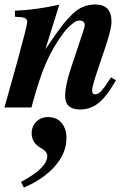

<svg xmlns="http://www.w3.org/2000/svg" viewBox="-26 -482 602 861"><path d="M472 -135 494 -122Q453 -50 416.5 -20.5Q380 9 334 9Q266 9 266 -51Q266 -98 292 -176L347 -341Q354 -364 354 -369Q354 -390 329 -390Q316 -390 296 -373.5Q276 -357 260 -336Q213 -274 181 -201Q149 -128 115 0H-6L51 -204Q96 -368 96 -383Q96 -397 84.5 -401.5Q73 -406 41 -407V-434Q131 -437 240 -461L178 -263H179Q230 -338 252 -366.5Q274 -395 301 -421Q344 -462 401 -462Q474 -462 474 -385Q474 -351 446 -269L411 -165Q387 -94 387 -76Q387 -59 401 -59Q414 -59 428 -74Q442 -89 472 -135ZM81 359 68 334Q186 271 186 218Q186 197 156 181Q116 158 116 116Q116 84 137 63.5Q158 43 189 43Q228 43 250 69Q272 95 272 137Q272 204 221 262.5Q170 321 81 359Z"/></svg>

Font: STIX
Style: Bold Italic
Weight: 700
Italic angle: -16.33°
Designer: MicroPress Inc., with final additions and corrections provided by Coen Hoffman, Elsevier (retired)
Version: Version 1.1.1